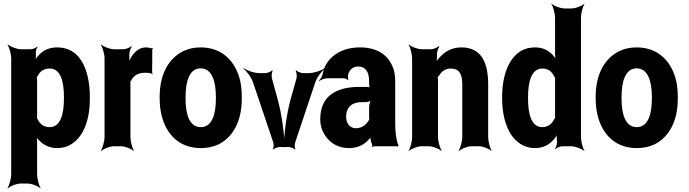

<svg xmlns="http://www.w3.org/2000/svg" viewBox="-20 -796 3749 1045"><path d="M175 -500V-503C173 -514 178 -533 184 -539L182 -542C176 -536 159 -528 147 -528H94C71 -528 36 -542 23 -554L21 -552C30 -539 41 -502 41 -478V153C41 177 30 214 21 227L23 229C35 217 69 203 92 203H130C153 203 188 217 200 229L201 227C192 214 182 177 182 153V-24C182 -37 180 -54 175 -62L172 -60C175 -52 186 -38 195 -30C219 -6 250 10 292 10C320 10 346 3 368 -11C434 -52 469 -141 469 -259V-270C469 -310 465 -347 457 -380C436 -469 387 -538 291 -538C245 -538 214 -521 190 -495C181 -486 171 -470 168 -461L171 -460C175 -469 176 -487 175 -500ZM251 -104C218 -104 198 -120 185 -147C184 -149 179 -155 178 -154L181 -151C182 -152 182 -165 182 -168V-360C182 -363 181 -377 180 -378L178 -375C179 -374 184 -382 186 -384C199 -409 219 -423 251 -423C311 -423 328 -349 328 -270V-259C328 -180 311 -104 251 -104Z M810 -391 811 -393C809 -395 808 -399 808 -403L809 -527C809 -529 811 -532 812 -533L810 -536C809 -535 807 -533 805 -533C797 -536 784 -538 775 -538C738 -538 713 -515 694 -485C688 -474 680 -458 678 -449L681 -448C685 -457 685 -475 684 -488V-497C683 -511 691 -534 697 -542L695 -545C687 -537 665 -528 651 -528H601C578 -528 543 -542 531 -554L529 -552C538 -539 549 -502 549 -478V-50C549 -26 538 11 529 24L531 26C543 14 577 0 600 0H638C661 0 696 14 708 26L709 24C700 11 690 -26 690 -50V-334C690 -337 690 -350 688 -351L686 -348C687 -347 692 -354 693 -356C707 -385 732 -400 769 -400C782 -400 803 -400 810 -391Z M849 -269V-259C849 -220 854 -185 864 -152C892 -58 961 10 1073 10C1109 10 1141 3 1169 -10C1247 -49 1296 -134 1296 -259V-269C1296 -308 1292 -343 1282 -376C1253 -470 1184 -538 1072 -538C1036 -538 1006 -531 978 -518C899 -479 849 -394 849 -269ZM1155 -269V-259C1155 -176 1135 -104 1073 -104C1010 -104 990 -175 990 -259V-269C990 -351 1010 -424 1072 -424C1134 -424 1155 -352 1155 -269Z M1490 -260 1460 -370C1457 -381 1459 -404 1464 -411L1461 -414C1456 -406 1435 -398 1424 -398H1393C1364 -398 1324 -412 1307 -425L1305 -422C1322 -410 1348 -375 1357 -348L1467 -22C1471 -12 1470 9 1465 16L1467 18C1472 12 1492 4 1503 4H1550C1561 4 1581 12 1586 18L1588 16C1583 9 1583 -12 1587 -22L1696 -348C1705 -375 1731 -410 1748 -422L1747 -425C1730 -412 1689 -398 1660 -398H1630C1619 -398 1597 -406 1592 -414L1589 -411C1594 -404 1597 -381 1594 -370L1563 -260C1539 -175 1525 -60 1525 7H1529C1529 -60 1514 -175 1490 -260Z M2131 -128V-352C2131 -383 2127 -410 2117 -433C2089 -501 2028 -538 1939 -538C1876 -538 1825 -519 1790 -488C1766 -467 1744 -436 1737 -397C1735 -382 1724 -365 1716 -358L1718 -355C1726 -362 1747 -370 1762 -370H1852C1860 -370 1871 -364 1874 -359L1876 -361C1874 -366 1873 -383 1875 -390C1882 -419 1903 -434 1930 -434C1970 -434 1989 -404 1989 -353V-338C1989 -331 1991 -318 1995 -314L1998 -317C1995 -321 1983 -323 1977 -323H1935C1818 -323 1723 -279 1723 -148C1723 -125 1727 -104 1735 -85C1759 -30 1809 10 1880 10C1930 10 1966 -11 1990 -40C1993 -44 1998 -50 1999 -54L1995 -55C1994 -51 1996 -43 1997 -37C1999 -26 2002 -16 2006 -7C2007 -5 2006 1 2005 3L2008 5C2009 3 2013 0 2016 0H2143C2145 0 2146 2 2147 3L2149 1C2148 0 2147 -2 2147 -4C2147 -5 2149 -7 2149 -7L2146 -10C2135 -43 2131 -80 2131 -128ZM1864 -159C1864 -218 1901 -240 1948 -240H1970C1981 -240 2000 -246 2005 -253L2002 -256C1995 -249 1989 -225 1989 -211V-162C1989 -159 1989 -145 1991 -143L1994 -146C1992 -148 1987 -141 1985 -138C1971 -115 1947 -98 1917 -98C1887 -98 1864 -122 1864 -159Z M2432 -423C2477 -423 2496 -397 2496 -337V-50C2496 -26 2485 11 2476 24L2478 26C2490 14 2524 0 2547 0H2586C2609 0 2643 14 2655 26L2656 24C2647 11 2637 -26 2637 -50V-336C2637 -460 2597 -538 2491 -538C2441 -538 2404 -517 2376 -487C2366 -477 2353 -460 2349 -450L2353 -448C2357 -459 2359 -478 2358 -493V-498C2357 -511 2365 -534 2371 -542L2368 -545C2361 -537 2339 -528 2326 -528H2276C2253 -528 2217 -542 2205 -554L2204 -552C2213 -539 2223 -502 2223 -478V-50C2223 -26 2213 11 2204 24L2205 26C2217 14 2252 0 2275 0H2313C2336 0 2371 14 2383 26L2384 24C2375 11 2364 -26 2364 -50V-359C2364 -362 2363 -378 2361 -379L2359 -375C2361 -374 2368 -383 2370 -385C2383 -407 2404 -423 2432 -423Z M3001 13 3004 15C3010 8 3029 0 3041 0H3088C3111 0 3147 14 3160 26L3161 24C3152 11 3142 -26 3142 -50V-700C3142 -724 3152 -761 3161 -774L3160 -776C3148 -764 3113 -750 3090 -750H3052C3029 -750 2994 -764 2982 -776L2981 -774C2990 -761 3001 -724 3001 -700V-502C3001 -489 3003 -472 3007 -464L3011 -465C3008 -474 2996 -488 2988 -497C2965 -522 2934 -538 2892 -538C2864 -538 2838 -532 2816 -519C2749 -479 2713 -387 2713 -268V-258C2713 -179 2731 -112 2760 -66C2788 -24 2830 10 2891 10C2938 10 2970 -9 2994 -37C3003 -47 3014 -63 3017 -73L3014 -74C3010 -65 3009 -46 3011 -32C3014 -19 3008 5 3001 13ZM3001 -356V-172C3001 -170 3001 -156 3002 -155L3005 -159C3004 -160 2999 -152 2998 -150C2985 -123 2964 -104 2931 -104C2871 -104 2854 -178 2854 -258V-268C2854 -348 2871 -423 2932 -423C2965 -423 2985 -405 2998 -377C2999 -376 3004 -368 3005 -369L3002 -373C3001 -372 3001 -358 3001 -356Z M3222 -269V-259C3222 -220 3227 -185 3237 -152C3265 -58 3334 10 3446 10C3482 10 3514 3 3542 -10C3620 -49 3669 -134 3669 -259V-269C3669 -308 3665 -343 3655 -376C3626 -470 3557 -538 3445 -538C3409 -538 3379 -531 3351 -518C3272 -479 3222 -394 3222 -269ZM3528 -269V-259C3528 -176 3508 -104 3446 -104C3383 -104 3363 -175 3363 -259V-269C3363 -351 3383 -424 3445 -424C3507 -424 3528 -352 3528 -269Z"/></svg>

Font: Asimov
Style: EdgeExtreme
Weight: 500
Designer: Google
Version: Version 2.000980: 2014